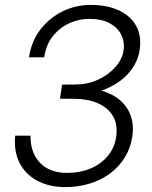

<svg xmlns="http://www.w3.org/2000/svg" viewBox="-20 -753 620 784"><path d="M241.5 11Q178 10 130.5 -16Q83 -42 59.5 -88.8Q36 -135.5 42 -199H104.5Q104 -128.5 143.8 -87.8Q183.5 -47 253.5 -47Q308 -47 351 -65.5Q394 -84 421.2 -117.5Q448.5 -151 454.5 -195Q461.5 -246 440.5 -280.2Q419.5 -314.5 378.2 -332Q337 -349.5 284 -349.5L225 -350L233.5 -407.5L291 -408Q340 -408.5 382.2 -428.5Q424.5 -448.5 452.2 -480.5Q480 -512.5 485 -549.5Q489.5 -581.5 475.2 -610.8Q461 -640 428.2 -658Q395.5 -676 342.5 -676Q304 -676 265 -659Q226 -642 197.2 -607.2Q168.5 -572.5 160.5 -519H98.5Q108 -584.5 145 -632.5Q182 -680.5 236 -706.8Q290 -733 350 -733Q417 -733 465 -710.8Q513 -688.5 535.8 -647.8Q558.5 -607 550.5 -550.5Q543 -497 503.5 -452.5Q464 -408 394.5 -383Q441.5 -369 471.5 -342.5Q501.5 -316 514.2 -279Q527 -242 520.5 -196.5Q513.5 -149.5 490 -110.8Q466.5 -72 429.2 -44.5Q392 -17 344.5 -2.8Q297 11.5 241.5 11Z"/></svg>

Font: Public Sans Thin ExtraLight
Style: Italic
Weight: 250
Italic angle: -8°
Version: Version 2.001